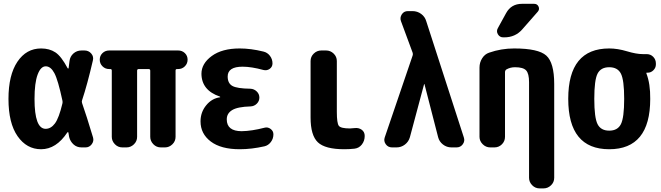

<svg xmlns="http://www.w3.org/2000/svg" viewBox="-20 -790 3540 1029"><path d="M314.5 -235.4Q316.4 -243.2 314.5 -251Q291 -361.3 271.5 -397.9Q252 -434.6 225.1 -434.6Q198.2 -434.6 181.6 -390.1Q165 -345.7 165 -259.8Q165 -99.6 224.6 -99.6Q252.9 -99.6 274.4 -128.4Q295.9 -157.2 314.5 -235.4ZM419.9 -237.3Q442.4 -173.8 478.5 -53.7Q484.4 -34.2 471.7 -17.1Q459 0 438.5 0H417Q391.6 0 374 -16.1Q356.4 -32.2 350.6 -55.7Q349.6 -59.6 348.6 -67.4Q347.7 -75.2 346.7 -79.1Q346.7 -81.1 344.2 -81.5Q341.8 -82 340.8 -80.1Q281.2 9.8 200.2 9.8Q123 9.8 74.2 -60.1Q25.4 -129.9 25.4 -259.8Q25.4 -387.7 73.2 -459Q121.1 -530.3 200.2 -530.3Q245.1 -530.3 276.9 -509.3Q308.6 -488.3 342.8 -423.8Q343.8 -422.9 345.7 -422.9Q347.7 -422.9 347.7 -424.8Q348.6 -430.7 350.1 -443.8Q351.6 -457 352.5 -462.9Q355.5 -487.3 373.5 -503.4Q391.6 -519.5 417 -519.5H432.6Q455.1 -519.5 469.2 -502.9Q483.4 -486.3 477.5 -464.8Q448.2 -337.9 419.9 -252.9Q417 -245.1 419.9 -237.3Z M934.6 -519.5Q956.1 -519.5 970.7 -505.4Q985.4 -491.2 985.4 -470.2Q985.4 -449.2 970.7 -434.6Q956.1 -419.9 934.6 -419.9H928.7Q920.9 -419.9 920.9 -412.1V-56.6Q920.9 -33.2 903.8 -16.6Q886.7 0 864.3 0H841.8Q818.4 0 801.8 -17.1Q785.2 -34.2 785.2 -56.6V-411.1Q785.2 -419.9 776.4 -419.9H723.6Q714.8 -419.9 714.8 -411.1V-56.6Q714.8 -33.2 697.8 -16.6Q680.7 0 658.2 0H635.7Q612.3 0 595.7 -17.1Q579.1 -34.2 579.1 -56.6V-412.1Q579.1 -419.9 571.3 -419.9H565.4Q543.9 -419.9 529.3 -434.6Q514.6 -449.2 514.6 -470.2Q514.6 -491.2 529.3 -505.4Q543.9 -519.5 565.4 -519.5Z M1397.5 -105.5Q1415 -110.4 1430.2 -99.1Q1445.3 -87.9 1445.3 -70.3Q1445.3 -46.9 1431.6 -28.8Q1418 -10.7 1397.5 -5.9Q1328.1 9.8 1264.6 9.8Q1164.1 9.8 1109.4 -31.7Q1054.7 -73.2 1054.7 -139.6Q1054.7 -188.5 1085 -225.6Q1115.2 -262.7 1159.2 -268.6Q1160.2 -268.6 1160.2 -269.5Q1160.2 -271.5 1158.2 -272.5Q1060.5 -305.7 1059.6 -394.5Q1059.6 -449.2 1114.7 -489.7Q1169.9 -530.3 1264.6 -530.3Q1324.2 -530.3 1391.6 -513.7Q1413.1 -508.8 1426.8 -490.7Q1440.4 -472.7 1440.4 -450.2Q1440.4 -431.6 1425.3 -420.9Q1410.2 -410.2 1391.6 -415Q1327.1 -432.6 1280.3 -432.6Q1200.2 -432.6 1200.2 -379.9Q1200.2 -343.8 1225.1 -329.6Q1250 -315.4 1322.3 -314.5Q1341.8 -313.5 1356 -299.8Q1370.1 -286.1 1370.1 -267.1Q1370.1 -248 1356.4 -234.4Q1342.8 -220.7 1323.2 -219.7Q1253.9 -217.8 1224.6 -200.2Q1195.3 -182.6 1195.3 -150.4Q1195.3 -86.9 1275.4 -86.9Q1330.1 -87.9 1397.5 -105.5Z M1879.9 -103.5Q1902.3 -106.4 1918.5 -94.7Q1934.6 -83 1934.6 -61.5Q1934.6 -35.2 1919.4 -15.6Q1904.3 3.9 1879.9 6.8Q1853.5 9.8 1825.2 9.8Q1722.7 9.8 1683.6 -27.3Q1644.5 -64.5 1644.5 -160.2V-462.9Q1644.5 -486.3 1661.6 -502.9Q1678.7 -519.5 1702.1 -519.5H1727.5Q1751 -519.5 1768.1 -502.9Q1785.2 -486.3 1785.2 -462.9V-190.4Q1785.2 -129.9 1795.9 -115.7Q1806.6 -101.6 1855.5 -101.6Q1862.3 -101.6 1879.9 -103.5Z M2264.6 -675.8 2465.8 -53.7Q2472.7 -34.2 2460.4 -17.1Q2448.2 0 2426.8 0H2399.4Q2374 0 2354 -15.6Q2334 -31.2 2328.1 -54.7L2254.9 -338.9Q2254.9 -339.8 2253.9 -339.8Q2252.9 -339.8 2252.9 -338.9L2176.8 -54.7Q2169.9 -30.3 2149.9 -15.1Q2129.9 0 2105.5 0H2081.1Q2059.6 0 2047.4 -17.1Q2035.2 -34.2 2042 -53.7L2191.4 -492.2Q2194.3 -500 2191.4 -507.8L2128.9 -676.8Q2122.1 -695.3 2133.3 -712.9Q2144.5 -730.5 2166 -730.5H2190.4Q2216.8 -730.5 2237.3 -715.3Q2257.8 -700.2 2264.6 -675.8Z M2735.4 -530.3Q2865.2 -530.3 2907.7 -492.2Q2950.2 -454.1 2950.2 -339.8V163.1Q2950.2 186.5 2933.1 203.1Q2916 219.7 2892.6 219.7H2872.1Q2848.6 219.7 2832 202.6Q2815.4 185.5 2815.4 163.1V-349.6Q2815.4 -395.5 2799.8 -412.6Q2784.2 -429.7 2740.2 -429.7Q2714.8 -429.7 2694.3 -418Q2687.5 -414.1 2686.5 -404.3V-56.6Q2686.5 -33.2 2669.9 -16.6Q2653.3 0 2629.9 0H2607.4Q2584 0 2566.9 -17.1Q2549.8 -34.2 2549.8 -56.6V-427.7Q2549.8 -455.1 2564 -477.5Q2578.1 -500 2601.6 -507.8Q2666 -530.3 2735.4 -530.3ZM2777.3 -769.5H2842.8Q2859.4 -769.5 2866.2 -754.9Q2873 -740.2 2862.3 -727.5L2778.3 -631.8Q2741.2 -589.8 2682.6 -589.8H2676.8Q2658.2 -589.8 2648.4 -606.4Q2638.7 -623 2648.4 -639.6L2692.4 -719.7Q2719.7 -769.5 2777.3 -769.5Z M3182.6 -124.5Q3200.2 -89.8 3245.1 -89.8Q3290 -89.8 3307.6 -124.5Q3325.2 -159.2 3325.2 -260.3Q3325.2 -361.3 3307.6 -395.5Q3290 -429.7 3245.1 -429.7Q3200.2 -429.7 3182.6 -395.5Q3165 -361.3 3165 -260.3Q3165 -159.2 3182.6 -124.5ZM3445.3 -500Q3466.8 -500 3481 -485.4Q3495.1 -470.7 3495.1 -450.2V-444.3Q3495.1 -426.8 3481.9 -413.6Q3468.8 -400.4 3451.2 -400.4H3445.3Q3444.3 -400.4 3444.3 -399.4V-396.5Q3465.8 -340.8 3464.8 -259.8Q3464.8 9.8 3245.1 9.8Q3025.4 9.8 3025.4 -260.3Q3025.4 -530.3 3245.1 -530.3Q3290 -530.3 3340.3 -515.1Q3390.6 -500 3424.8 -500Z"/></svg>

Font: Rounded Mgen+ 1mn bold
Style: Bold
Weight: 700
Designer: [Source Han Sans]
Ryoko NISHIZUKA  (kana & ideographs); Paul D. Hunt (Latin, Greek & Cyrillic); Wenlong ZHANG  (bopomofo
Version: Version 1.059.20150602